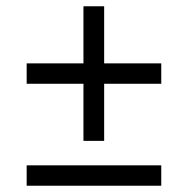

<svg xmlns="http://www.w3.org/2000/svg" viewBox="-20 -592 599 612"><path d="M246 -325H65V-390H246V-572H312V-390H494V-325H312V-143H246ZM65 -65H494V0H65Z"/></svg>

Font: Noto Serif SemiBold
Style: Regular
Weight: 600
Designer: Monotype Design Team
Foundry: Monotype Imaging Inc.
Version: Version 1.001